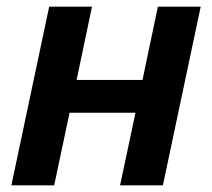

<svg xmlns="http://www.w3.org/2000/svg" viewBox="-20 -554 634 574"><path d="M14 0H142L188 -217H385L339 0H467L580 -534H452L406 -315H209L255 -534H127Z"/></svg>

Font: Geist SemiBold
Style: Italic
Weight: 600
Italic angle: -12°
Designer: Basement.studio, Andrés Briganti, Mateo Zaragoza
Foundry: Basement.studio, Vercel, Andrés Briganti, Guido Ferreyra, Mateo Zaragoza
Version: Version 1.500